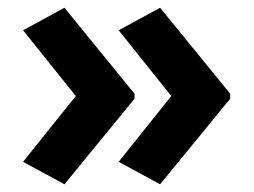

<svg xmlns="http://www.w3.org/2000/svg" viewBox="-20 -522 655 496"><path d="M146.5 -502 327.6 -279.8V-267.1L146.5 -45.9L39.6 -104L175.8 -273.9L39.6 -443.8ZM393.6 -502 574.7 -279.8V-267.1L393.6 -45.9L286.6 -104L422.4 -273.9L286.6 -443.8Z"/></svg>

Font: Nokora
Style: Bold
Weight: 700
Designer: Danh Hong
Version: Version 8.000; ttfautohint (v1.8.3)